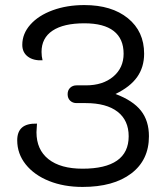

<svg xmlns="http://www.w3.org/2000/svg" viewBox="-20 -729 657 758"><path d="M48 -175Q48 -209 67 -225.5Q86 -242 126 -241Q124 -217 124 -207Q124 -138 171.5 -100.5Q219 -63 306 -63Q396 -63 442 -95Q488 -127 488 -191Q488 -254 444 -288Q400 -322 318 -322H282Q267 -322 257 -331.5Q247 -341 247 -357Q247 -373 257 -382.5Q267 -392 282 -392H319Q386 -392 427 -426.5Q468 -461 468 -517Q468 -576 429 -606.5Q390 -637 313 -637Q231 -637 187.5 -608Q144 -579 144 -524Q144 -507 148 -491Q112 -489 90 -505.5Q68 -522 68 -552Q68 -596 100 -632Q132 -668 188 -688.5Q244 -709 313 -709Q421 -709 485 -657Q549 -605 549 -517Q549 -464 521.5 -425Q494 -386 436 -358Q505 -332 536.5 -292Q568 -252 568 -191Q568 -97 498 -44Q428 9 306 9Q232 9 173.5 -14.5Q115 -38 81.5 -80Q48 -122 48 -175Z"/></svg>

Font: K2D Light
Style: Regular
Weight: 300
Designer: Katatrad Aksorn Co.,Ltd.
Foundry: Cadson Demak Co.,Ltd.
Version: Version 1.000; ttfautohint (v1.6)